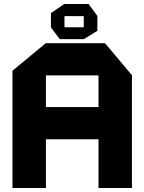

<svg xmlns="http://www.w3.org/2000/svg" viewBox="-20 -933 717 953"><path d="M41.9 0V-581.9L206.9 -718.5H207.9V0ZM207.9 -241.9V-401.7H468.9V-241.9ZM468.9 0V-558.7H634.9V0ZM207.9 -558.7V-718.5H501.4L634.9 -559.7V-558.7ZM395.7 -738.8V-852.9H463.4V-780.3L396.1 -738.8ZM276.6 -738.8 232.7 -796.8V-797.8H395.7V-738.8ZM232.7 -797.8V-868L299 -913.2H300V-797.8ZM300 -852.9V-913.2H419.5L463.4 -853.9V-852.9Z"/></svg>

Font: Foldit Thin
Style: Regular
Weight: 100
Designer: Sophia Tai
Foundry: Sophia Tai
Version: Version 1.003